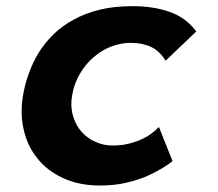

<svg xmlns="http://www.w3.org/2000/svg" viewBox="-20 -578 690 607"><path d="M503.5 -386 600.5 -478.5Q569 -521.5 517.5 -540Q466.5 -558.5 398.5 -558.5Q340.5 -558.5 296 -547.5Q250.5 -536.5 214 -516.5Q179 -498 150 -470.5Q123.5 -444.5 103 -412.5Q83.5 -381 71.5 -346.5Q59 -313.5 53 -277.5Q43 -219 55 -168Q66.5 -116 98.5 -77Q129 -38 180.5 -14.5Q230 8.5 297 8.5Q342.5 8.5 380 -0.5Q418 -9.5 446.5 -22Q474 -34.5 495 -47.5Q514 -59.5 525.5 -68.5L482.5 -176.5Q470.5 -164.5 457 -154.5Q443.5 -144.5 424 -136Q404 -127.5 383.5 -123Q363 -118 335.5 -118Q306.5 -118 281 -130Q255.5 -141 237 -162.5Q219 -182.5 210.5 -213Q202 -242.5 208 -276.5Q215 -316 233 -345.5Q250.5 -375.5 276.5 -397.5Q300.5 -419 332 -431Q362.5 -442.5 392.5 -442.5Q430.5 -442.5 458 -429.5Q484.5 -417 503.5 -386Z"/></svg>

Font: B612
Style: Regular
Weight: 700
Italic angle: -10°
Designer: Nicolas Chauveau, Thomas Paillot, Jonathan Favre-Lamarine, Jean-Luc Vinot
Foundry: AIRBUS
Version: Version 1.008